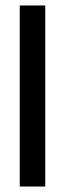

<svg xmlns="http://www.w3.org/2000/svg" viewBox="-20 -680 237 700"><path d="M52 0V-660H145V0Z"/></svg>

Font: Bricolage Grotesque 96pt ExtraBold 96pt
Style: Regular
Weight: 400
Version: Version 1.001;gftools[0.9.33.dev8+g029e19f]